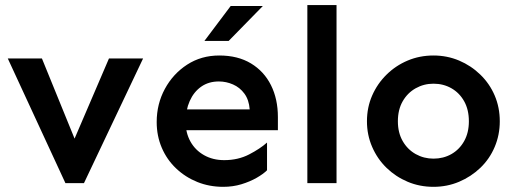

<svg xmlns="http://www.w3.org/2000/svg" viewBox="-20 -723 2036 758"><path d="M238.3 0 10.7 -492.2H145.5L274.4 -175.8L410.2 -492.2H544.9L311.5 0Z M861.3 14.6Q806.6 14.6 759.3 -4.4Q711.9 -23.4 675.3 -58.1Q638.7 -92.8 618.7 -139.6Q598.6 -186.5 598.6 -241.2Q598.6 -312.5 630.9 -372.1Q663.1 -431.6 718.8 -467.8Q774.4 -503.9 845.7 -503.9Q918.9 -503.9 970.7 -472.7Q1022.5 -441.4 1049.8 -386.7Q1077.1 -332 1077.1 -260.7V-209H705.1V-291H965.8Q962.9 -329.1 944.8 -353.5Q926.8 -377.9 899.9 -389.6Q873 -401.4 843.8 -401.4Q803.7 -401.4 774.4 -380.9Q745.1 -360.4 729 -324.2Q712.9 -288.1 712.9 -241.2Q712.9 -198.2 731.9 -164.1Q751 -129.9 785.6 -110.4Q820.3 -90.8 865.2 -90.8Q919.9 -90.8 963.4 -113.3Q1006.8 -135.7 1034.2 -160.2V-50.8Q1019.5 -36.1 993.2 -21Q966.8 -5.9 933.1 4.4Q899.4 14.6 861.3 14.6ZM787.1 -561.5 890.6 -699.2H1017.6L882.8 -561.5Z M1193.4 0V-703.1H1308.6V0Z M1691.4 14.6Q1636.7 14.6 1589.4 -5.4Q1542 -25.4 1505.9 -60.5Q1469.7 -95.7 1449.2 -143.1Q1428.7 -190.4 1428.7 -244.1Q1428.7 -298.8 1449.2 -345.7Q1469.7 -392.6 1505.9 -428.2Q1542 -463.9 1589.4 -483.9Q1636.7 -503.9 1691.4 -503.9Q1745.1 -503.9 1792.5 -483.9Q1839.8 -463.9 1876.5 -428.2Q1913.1 -392.6 1933.1 -345.7Q1953.1 -298.8 1953.1 -244.1Q1953.1 -190.4 1933.1 -143.1Q1913.1 -95.7 1876.5 -60.5Q1839.8 -25.4 1792.5 -5.4Q1745.1 14.6 1691.4 14.6ZM1691.4 -96.7Q1730.5 -96.7 1762.2 -114.7Q1793.9 -132.8 1812.5 -166Q1831.1 -199.2 1831.1 -244.1Q1831.1 -290 1812.5 -323.2Q1793.9 -356.4 1762.2 -374.5Q1730.5 -392.6 1691.4 -392.6Q1653.3 -392.6 1621.1 -374.5Q1588.9 -356.4 1569.8 -323.2Q1550.8 -290 1550.8 -244.1Q1550.8 -199.2 1569.8 -166Q1588.9 -132.8 1621.1 -114.7Q1653.3 -96.7 1691.4 -96.7Z"/></svg>

Font: Sen SemiBold
Style: Regular
Weight: 600
Designer: Kosal Sen, Philatype
Foundry: Philatype
Version: Version 2.000;gftools[0.9.31]